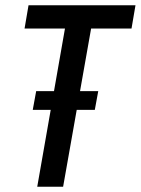

<svg xmlns="http://www.w3.org/2000/svg" viewBox="-20 -707 533 727"><path d="M121 0 226 -599H73L88 -687H493L478 -599H325L219 0ZM104 -291 117 -362H352L339 -291Z"/></svg>

Font: Archivo ExtraCondensed Medium
Style: Italic
Weight: 500
Width: 2
Italic angle: -10°
Designer: Hector Gatti
Foundry: Omnibus-Type
Version: Version 2.001